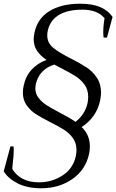

<svg xmlns="http://www.w3.org/2000/svg" viewBox="-54 -782 625 1032"><path d="M551 -691 521 -580H503Q501 -594 501 -605Q501 -646 508 -684Q470 -730 389 -730Q307 -730 260 -700Q213 -670 202 -613Q200 -606 200 -592Q200 -552 231 -526Q262 -500 326 -468Q379 -441 411.5 -419.5Q444 -398 466.5 -364.5Q489 -331 489 -284Q489 -266 484 -241Q465 -152 385 -99Q429 -57 429 5Q429 25 425 44Q407 130 335.5 180Q264 230 167 230Q94 230 42.5 204.5Q-9 179 -34 139L2 5H19Q20 10 20 25Q20 53 14 101L12 126Q31 159 67 178.5Q103 198 156 198Q226 198 283 160.5Q340 123 354 55Q357 39 357 24Q357 -13 338 -39.5Q319 -66 291 -84Q263 -102 215 -126Q166 -151 137.5 -169.5Q109 -188 89 -216.5Q69 -245 69 -284Q69 -303 73 -320Q83 -371 115 -406.5Q147 -442 196 -460Q163 -482 145 -509Q127 -536 127 -572Q127 -581 131 -605Q147 -683 212 -722.5Q277 -762 377 -762Q441 -762 483.5 -744.5Q526 -727 551 -691ZM272 -417 238 -435Q156 -409 138 -328Q136 -314 136 -307Q136 -278 153.5 -255.5Q171 -233 196 -217Q221 -201 266 -177Q326 -146 352 -127Q404 -168 417 -230Q420 -247 420 -262Q420 -300 400 -327.5Q380 -355 350.5 -373.5Q321 -392 272 -417Z"/></svg>

Font: Trirong Light
Style: Italic
Weight: 300
Italic angle: -12°
Designer: Katatrad Team
Foundry: CadsonDemak
Version: Version 1.001